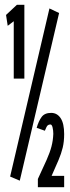

<svg xmlns="http://www.w3.org/2000/svg" viewBox="-20 -706 290 796"><path d="M37 -380V-618L12 -599L5 -644L50 -686H81V-380ZM62 43 22 26 185 -671 225 -652ZM137 70V36Q159 -11 173 -42.5Q187 -74 193.5 -99Q200 -124 201 -151Q201 -165 198 -177.5Q195 -190 189 -190Q182 -190 177.5 -186Q173 -182 166 -164L132 -176Q140 -204 152.5 -221Q165 -238 192 -238Q217 -238 231.5 -216Q246 -194 246 -150Q246 -119 240 -94Q234 -69 222.5 -42Q211 -15 194 23H246V70Z"/></svg>

Font: Inconsolata UltraCondensed Bold
Style: Regular
Weight: 700
Width: 1
Monospace: yes
Designer: Raph Levien, Cyreal, Brenton Simpson
Foundry: Raph Levien, Cyreal, Google
Version: Version 3.001; ttfautohint (v1.8.2.53-6de2)